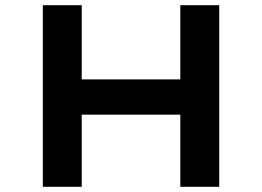

<svg xmlns="http://www.w3.org/2000/svg" viewBox="-20 -720 1010 740"><path d="M675 0V-700H825V0ZM145 0V-700H295V0ZM205 -278 206 -414H752V-278Z"/></svg>

Font: Lexend Mega SemiBold
Style: Regular
Weight: 600
Designer: Bonnie Shaver-Troup, Thomas Jockin
Foundry: Lexend
Version: Version 1.007